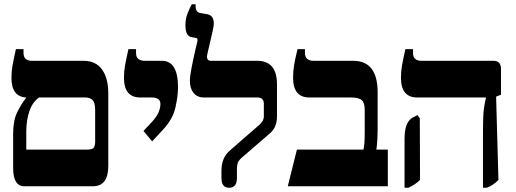

<svg xmlns="http://www.w3.org/2000/svg" viewBox="-20 -879 2436 906"><path d="M491 -96V-439Q491 -510 461.5 -551Q432 -592 375 -592H132Q91 -592 91 -629V-647H55Q44 -598 39 -569.5Q34 -541 34 -512Q34 -423 103 -419V-417Q80 -388 61 -349Q42 -310 42 -248V-87Q42 0 95 0H418Q491 0 491 -96ZM104 -173V-257Q104 -311 118.5 -354Q133 -397 164 -419H383Q404 -419 416.5 -407Q429 -395 429 -359V-210Q429 -192 422.5 -182.5Q416 -173 391 -173Z M698 -212 749 -267Q795 -316 807.5 -370.5Q820 -425 820 -467Q820 -592 744 -592H664Q622 -592 622 -628V-647H586Q575 -598 570 -570Q565 -542 565 -512Q565 -419 642 -419H696Q737 -419 737 -388Q737 -372 729.5 -352Q722 -332 699 -306L657 -261Z M1061 7Q1098 7 1098 -39V-80Q1098 -99 1102 -110.5Q1106 -122 1122 -136L1255 -251Q1287 -279 1287 -329V-481Q1287 -592 1194 -592H976Q952 -592 958 -622L984 -735Q1001 -804 958 -812L928 -817Q903 -820 903 -849V-859H885Q876 -843 865.5 -817Q855 -791 855 -760Q855 -709 883 -704L905 -700Q915 -699 911 -682Q909 -674 900.5 -637.5Q892 -601 884 -559.5Q876 -518 876 -497Q876 -462 893.5 -440.5Q911 -419 942 -419H1195Q1225 -419 1225 -389V-329Q1225 -310 1206 -292L1065 -169Q1025 -135 1025 -74V-39Q1025 7 1061 7Z M1338 0H1810V-173H1756Q1759 -193 1760.5 -220.5Q1762 -248 1762 -273V-443Q1762 -592 1647 -592H1461Q1419 -592 1419 -629V-647H1384Q1372 -599 1367.5 -570Q1363 -541 1363 -512Q1363 -419 1440 -419H1636Q1673 -419 1687 -406.5Q1701 -394 1701 -361V-256Q1701 -221 1699.5 -203.5Q1698 -186 1695 -173H1381Z M2259 7H2277Q2307 -4 2332 -30L2321 -423L2344 -432V-554Q2344 -592 2309 -592H1970Q1929 -592 1929 -628V-647H1893Q1882 -599 1877 -570.5Q1872 -542 1872 -512Q1872 -419 1949 -419H2273V-417Q2268 -399 2263.5 -366.5Q2259 -334 2259 -261ZM1889 7H1907Q1940 -8 1962 -30L1961 -321L1950 -336L1927 -324Q1889 -303 1889 -225Z"/></svg>

Font: Noto Serif Hebrew SemiCondensed Extra
Style: Regular
Weight: 800
Width: 4
Designer: Monotype Design Team
Foundry: Monotype Imaging Inc.
Version: Version 1.901